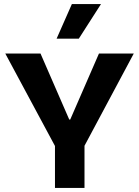

<svg xmlns="http://www.w3.org/2000/svg" viewBox="-20 -923 683 943"><path d="M250 0V-206L6 -660H179L320 -336H325L466 -660H637L395 -207V0ZM367 -733H258L333 -903H476Z"/></svg>

Font: Bricolage Grotesque 10pt Bricolage Grotesque 10pt Regular
Style: Bold
Weight: 700
Designer: Mathieu Triay
Foundry: Atelier Triay
Version: Version 1.000; ttfautohint (v1.8.4.7-5d5b);gftools[0.9.32]